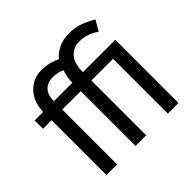

<svg xmlns="http://www.w3.org/2000/svg" viewBox="-178 -930 1121 1121"><g transform="rotate(-45 382.5 -370.0)"><path d="M99 -453H28V-522H99V-526Q99 -558 109.5 -589.5Q120 -621 141 -646Q162 -671 192.5 -686.5Q223 -702 263 -702Q299 -702 328.5 -694Q358 -686 381 -675Q405 -704 442.5 -722Q480 -740 531 -740Q584 -740 626.5 -722.5Q669 -705 696 -688L658 -623Q639 -640 606.5 -652Q574 -664 539 -664Q509 -664 487.5 -652.5Q466 -641 452.5 -623Q439 -605 433 -582Q427 -559 427 -536V-522H694V0H606V-453H427V0H339V-453H187V0H99ZM339 -522Q339 -541 343 -566.5Q347 -592 355 -608Q339 -619 317.5 -622.5Q296 -626 279 -626Q254 -626 236.5 -617.5Q219 -609 208 -595Q197 -581 192 -563Q187 -545 187 -527V-522Z"/></g></svg>

Font: Boldmen Medium
Style: Regular
Weight: 400
Designer: Matt McInerney, Pablo Impallari, Rodrigo Fuenzalida
Foundry: LIVING CONCEPT
Version: Version 1.000